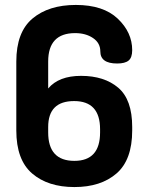

<svg xmlns="http://www.w3.org/2000/svg" viewBox="-20 -751 589 777"><path d="M308 -444Q402 -444 458.5 -396Q515 -348 515 -237V-223Q515 -104 451.5 -49Q388 6 281 6Q174 6 110 -49Q46 -104 46 -223V-502Q46 -621 111.5 -676Q177 -731 287 -731Q398 -731 456.5 -675.5Q515 -620 515 -548Q515 -518 500.5 -506Q486 -494 454 -494Q386 -494 386 -543Q386 -577 356.5 -597Q327 -617 284 -617Q175 -617 175 -502V-393Q218 -444 308 -444ZM175 -237V-215Q175 -100 281 -100Q385 -100 385 -215V-228Q385 -342 280 -342Q175 -342 175 -237Z"/></svg>

Font: Dosis
Style: Bold
Weight: 700
Designer: Edgar Tolentino, Pablo Impallari, Igino Marini
Foundry: Edgar Tolentino, Pablo Impallari, Igino Marini
Version: Version 1.007